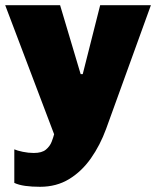

<svg xmlns="http://www.w3.org/2000/svg" viewBox="-24 -531 600 738"><path d="M130 187Q98 187 73 183.5Q48 180 31 172V43Q42 48 63.5 52.5Q85 57 106 57Q137 57 152.5 44Q168 31 174.5 14Q181 -3 184 -15L-4 -511H207L286 -246H294L361 -511H556L384 -36Q361 27 325.5 77.5Q290 128 241.5 157.5Q193 187 130 187Z"/></svg>

Font: Chivo Medium Black
Style: Regular
Weight: 900
Version: Version 2.002